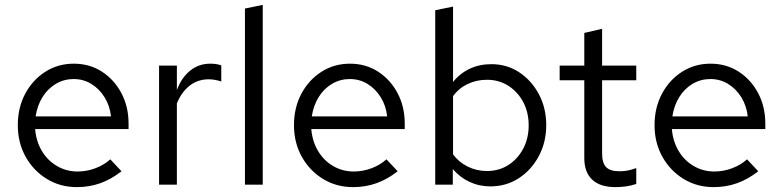

<svg xmlns="http://www.w3.org/2000/svg" viewBox="-20 -757 3207 787"><path d="M295.3 10Q226.9 10 172.1 -23.5Q117.2 -57 85.1 -114.4Q53 -171.8 53 -243.9Q53 -316 83.5 -373Q114 -430 166 -463Q218 -496 282.5 -496Q347 -496 397.5 -463.5Q448 -431 477.5 -375.5Q507 -319.9 507 -250V-228H124Q128 -178 151.5 -138.5Q175 -99 213.5 -76.5Q252 -54 298 -54Q335.6 -54 371.3 -67.5Q407 -81 432 -104L478 -55Q436 -22 391 -6Q346 10 295.3 10ZM126 -280H435Q430 -324 408.5 -358.5Q387 -393 354.4 -413Q321.8 -433 282 -433Q242.4 -433 209.2 -413.5Q176 -394 154.5 -359.5Q133 -325 126 -280Z M632 0V-488H705V-388Q724 -439 759.5 -467.5Q795 -496 841 -496Q854 -496 865 -494.5Q876 -493 887 -489V-423Q875 -427 861.5 -429.5Q848 -432 836 -432Q791 -432 757.5 -406Q724 -380 705 -333V0Z M984 0V-722L1057 -737V0Z M1427.3 10Q1358.9 10 1304.1 -23.5Q1249.2 -57 1217.1 -114.4Q1185 -171.8 1185 -243.9Q1185 -316 1215.5 -373Q1246 -430 1298 -463Q1350 -496 1414.5 -496Q1479 -496 1529.5 -463.5Q1580 -431 1609.5 -375.5Q1639 -319.9 1639 -250V-228H1256Q1260 -178 1283.5 -138.5Q1307 -99 1345.5 -76.5Q1384 -54 1430 -54Q1467.6 -54 1503.3 -67.5Q1539 -81 1564 -104L1610 -55Q1568 -22 1523 -6Q1478 10 1427.3 10ZM1258 -280H1567Q1562 -324 1540.5 -358.5Q1519 -393 1486.4 -413Q1453.8 -433 1414 -433Q1374.4 -433 1341.2 -413.5Q1308 -394 1286.5 -359.5Q1265 -325 1258 -280Z M1764 0V-715L1837 -730V-421Q1865 -456 1905 -475Q1945 -494 1994 -494Q2058 -494 2108.5 -460.5Q2159 -427 2189 -370.5Q2219 -314 2219 -244Q2219 -174 2188.5 -117Q2158 -60 2106.5 -26.5Q2055 7 1990 7Q1944 7 1904.5 -11.5Q1865 -30 1836 -64V0ZM1976 -56Q2025 -56 2063.5 -80.5Q2102 -105 2124.5 -147.5Q2147 -190 2147 -243Q2147 -297 2124.5 -339Q2102 -381 2063.5 -405.5Q2025 -430 1976 -430Q1933 -430 1896.5 -412.5Q1860 -395 1837 -363V-124Q1861 -92 1897.5 -74Q1934 -56 1976 -56Z M2503 10Q2440 10 2407.5 -20.5Q2375 -51 2375 -109V-428H2274V-488H2375V-622L2448 -639V-488H2588V-428H2448V-128Q2448 -89 2464.5 -72Q2481 -55 2519 -55Q2538 -55 2553 -58Q2568 -61 2588 -68V-3Q2568 4 2546 7Q2524 10 2503 10Z M2905.3 10Q2836.9 10 2782.1 -23.5Q2727.2 -57 2695.1 -114.4Q2663 -171.8 2663 -243.9Q2663 -316 2693.5 -373Q2724 -430 2776 -463Q2828 -496 2892.5 -496Q2957 -496 3007.5 -463.5Q3058 -431 3087.5 -375.5Q3117 -319.9 3117 -250V-228H2734Q2738 -178 2761.5 -138.5Q2785 -99 2823.5 -76.5Q2862 -54 2908 -54Q2945.6 -54 2981.3 -67.5Q3017 -81 3042 -104L3088 -55Q3046 -22 3001 -6Q2956 10 2905.3 10ZM2736 -280H3045Q3040 -324 3018.5 -358.5Q2997 -393 2964.4 -413Q2931.8 -433 2892 -433Q2852.4 -433 2819.2 -413.5Q2786 -394 2764.5 -359.5Q2743 -325 2736 -280Z"/></svg>

Font: Red Hat Text VF
Style: Regular
Weight: 300
Designer: Pentagram, MCKL
Foundry: Pentagram, MCKL
Version: Version 1.023